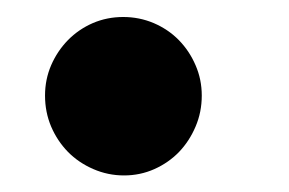

<svg xmlns="http://www.w3.org/2000/svg" viewBox="-20 -198 340 226"><path d="M33 -85.5Q33 -104.5 40.2 -121.2Q47.5 -138 60 -150.8Q72.5 -163.5 89.2 -170.8Q106 -178 125 -178Q144 -178 161 -170.8Q178 -163.5 190.5 -150.8Q203 -138 210.2 -121.2Q217.5 -104.5 217.5 -85.5Q217.5 -66 210.2 -49Q203 -32 190.8 -19.2Q178.5 -6.5 161.8 1Q145 8.5 126 8.5Q107 8.5 89.8 1Q72.5 -6.5 60 -19.2Q47.5 -32 40.2 -49Q33 -66 33 -85.5Z"/></svg>

Font: B612
Style: Bold
Weight: 700
Designer: Nicolas Chauveau, Thomas Paillot, Jonathan Favre-Lamarine, Jean-Luc Vinot
Foundry: AIRBUS
Version: Version 1.008